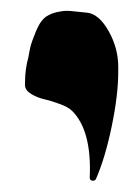

<svg xmlns="http://www.w3.org/2000/svg" viewBox="-20 -158 254 352"><path d="M32.2 -53.7Q33.2 -60.5 35.4 -70.6Q37.6 -80.6 46.1 -101.1Q54.7 -121.6 65.9 -128.4Q74.7 -133.8 85.4 -136Q96.2 -138.2 102.1 -138.2Q107.9 -138.2 122.3 -136.5Q136.7 -134.8 139.2 -134.8Q161.1 -132.8 179 -101.3Q196.8 -69.8 196.8 -35.2V-26.9Q196.8 16.1 184.8 73.7Q172.9 131.3 155.8 170.4Q154.3 173.3 150.4 173.3Q144.5 173.3 144.5 167.5Q148.4 81.5 112.3 45.4Q105.5 38.6 90.6 33Q75.7 27.3 62 24.2Q48.3 21 37.4 14.4Q26.4 7.8 25.9 -1V-7.8Q25.9 -31.2 32.2 -53.7Z"/></svg>

Font: Some Time Later
Style: Regular
Weight: 400
Version: Version 003.300